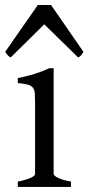

<svg xmlns="http://www.w3.org/2000/svg" viewBox="-36 -738 349 758"><path d="M34.2 0V-21Q67.4 -27.8 85 -35.9Q102.5 -43.9 102.5 -50.8V-327.1Q102.5 -352.1 101.6 -367.4Q100.6 -382.8 94.2 -391.4Q87.9 -399.9 74 -403.8Q60.1 -407.7 34.2 -410.2V-429.7Q49.3 -432.6 66.2 -436.8Q83 -440.9 99.6 -446Q116.2 -451.2 131.3 -457Q146.5 -462.9 159.2 -468.8H175.8V-50.8Q175.8 -44.9 192.1 -36.4Q208.5 -27.8 244.1 -21V0ZM293.5 -533.2Q287.6 -523.9 284.2 -519.5Q280.8 -515.1 272.5 -511.2L138.7 -642.1L6.3 -511.2Q2.4 -513.2 -0.2 -515.1Q-2.9 -517.1 -5.1 -519.5Q-7.3 -522 -9.8 -525.4Q-12.2 -528.8 -15.6 -533.2L113.3 -718.3H165.5Z"/></svg>

Font: Gentium Basic
Style: Regular
Weight: 400
Designer: J. Victor Gaultney and Annie Olsen
Foundry: SIL International
Version: Version 1.100